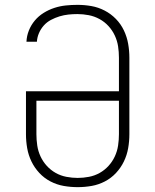

<svg xmlns="http://www.w3.org/2000/svg" viewBox="-20 -763 640 791"><path d="M300 8Q271 8 242.5 3Q214 -2 188 -15.5Q162 -29 142 -50.5Q122 -72 109.5 -98Q97 -124 92 -152.5Q87 -181 87 -210V-387H470V-525Q470 -549 466.5 -572Q463 -595 453 -616.5Q443 -638 427 -655.5Q411 -673 390 -684.5Q369 -696 345.5 -700.5Q322 -705 299 -705Q280 -705 261.5 -703Q243 -701 225 -695.5Q207 -690 190 -681Q173 -672 160.5 -658Q148 -644 140.5 -626.5Q133 -609 132 -591H89Q90 -615 99 -637.5Q108 -660 123.5 -678.5Q139 -697 160 -710Q181 -723 204 -730.5Q227 -738 251 -740.5Q275 -743 299 -743Q328 -743 356.5 -738Q385 -733 411 -719.5Q437 -706 457.5 -685Q478 -664 490.5 -637.5Q503 -611 508 -582.5Q513 -554 513 -525V-210Q513 -181 508 -152.5Q503 -124 490.5 -98Q478 -72 458 -50.5Q438 -29 412 -15.5Q386 -2 357.5 3Q329 8 300 8ZM300 -30Q323 -30 346.5 -34.5Q370 -39 390.5 -50.5Q411 -62 427 -79.5Q443 -97 453 -118.5Q463 -140 466.5 -163.5Q470 -187 470 -210V-348H130V-210Q130 -187 133.5 -163.5Q137 -140 147 -118.5Q157 -97 173 -79.5Q189 -62 209.5 -50.5Q230 -39 253.5 -34.5Q277 -30 300 -30Z"/></svg>

Font: Zed Sans Extralight Extended
Style: Regular
Weight: 200
Width: 7
Designer: Belleve Invis
Foundry: Belleve Invis
Version: Version 1.0.0; ttfautohint (v1.8.4)